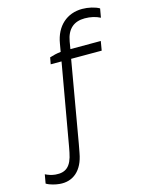

<svg xmlns="http://www.w3.org/2000/svg" viewBox="-266 -797 806 1062"><g transform="rotate(-15 137.0 -266.0)"><path d="M91 48 100 0 181 -467H356L365 -520H191L198 -562C210 -632 250 -664 311 -664C344 -664 374 -657 399 -644L408 -695C385 -709 345 -718 311 -718C224 -718 159 -662 143 -565L135 -519C114 -517 89 -511 71 -505L64 -467H126L44 0L38 31C23 109 -10 134 -68 129C-90 127 -109 120 -125 112L-134 163C-113 176 -81 183 -59 185C17 192 74 145 91 48Z"/></g></svg>

Font: Fixel Display Light
Style: Italic
Weight: 300
Italic angle: -10°
Designer: AlfaBravo + MacPaw
Foundry: Kyrylo Tkachov, Marchela Mozhyna, Serhii Makarenko, Maria Weinstein, Zakhar Kryvoshyya
Version: Version 1.210;Glyphs 3.2 (3217)